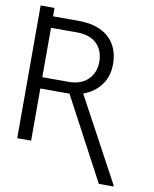

<svg xmlns="http://www.w3.org/2000/svg" viewBox="-99 -830 866 1077"><g transform="rotate(10 334.5 -291.5)"><path d="M123 -755.9V-708H268.6Q341.3 -708 393.6 -683.8Q445.8 -659.7 473.4 -613Q501 -566.4 501 -501Q501 -433.1 464.8 -383.5Q428.7 -334 364.7 -311L623 168V172.9H539.1L289.1 -296.9H123V0H43.9V-755.9ZM276.4 -361.3Q320.8 -361.3 354 -379.2Q387.2 -397 405 -428.7Q422.9 -460.4 422.9 -501Q422.9 -566.4 383.5 -604.5Q344.2 -642.6 268.6 -642.6H123V-361.3Z"/></g></svg>

Font: Pretendard Std Light
Style: Regular
Weight: 300
Designer: Base glyphs from Inter by Rasmus Andersson; Hangeul glyphs from Noto Sans CJK(Source Han Sans) by Jang Soo-young and Kan
Foundry: Kil Hyung-jin
Version: Version 1.309